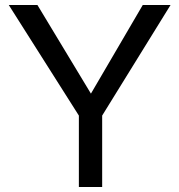

<svg xmlns="http://www.w3.org/2000/svg" viewBox="-20 -749 718 769"><path d="M389.2 -286.1V0H295.9V-286.1L15.1 -729H129.9L344.2 -374L551.8 -729H663.1Z"/></svg>

Font: Miedinger*
Style: Book
Weight: 400
Version: Version 001.000